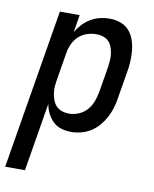

<svg xmlns="http://www.w3.org/2000/svg" viewBox="-114 -592 697 870"><g transform="rotate(10 235.0 -156.5)"><path d="M-30 215 92 -520H183L170 -440Q182 -460 198 -477Q214 -494 234.5 -506Q255 -518 277 -523Q299 -528 321 -528Q347 -528 370.5 -519.5Q394 -511 410 -493Q426 -475 434 -451.5Q442 -428 444.5 -402.5Q447 -377 445.5 -351Q444 -325 439 -299L419 -179Q416 -157 409 -134Q402 -111 391 -90Q380 -69 364 -50Q348 -31 327 -17.5Q306 -4 282.5 2Q259 8 236 8Q213 8 191 1.5Q169 -5 153 -20.5Q137 -36 127 -56Q117 -76 113 -99L61 215ZM213 -72Q235 -72 257.5 -81.5Q280 -91 295.5 -109Q311 -127 319 -149Q327 -171 331 -193L351 -313Q353 -328 354 -344Q355 -360 352.5 -375.5Q350 -391 344.5 -405Q339 -419 328.5 -429Q318 -439 303.5 -443.5Q289 -448 273 -448Q251 -448 229 -440.5Q207 -433 190.5 -417Q174 -401 165 -380Q156 -359 153 -338L133 -218Q130 -201 128.5 -184Q127 -167 129.5 -151Q132 -135 137.5 -120Q143 -105 154 -93.5Q165 -82 180.5 -77Q196 -72 213 -72Z"/></g></svg>

Font: Iosevka SS18 Medium
Style: Italic
Weight: 500
Italic angle: -9°
Monospace: yes
Designer: Belleve Invis
Foundry: Belleve Invis
Version: Version 25.1.1; ttfautohint (v1.8.4)